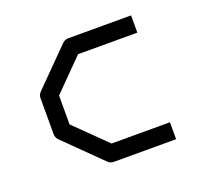

<svg xmlns="http://www.w3.org/2000/svg" viewBox="-83 -572 659 618"><g transform="rotate(-20 246.0 -263.0)"><path d="M422 -475V-416H219L116 -312V-213L222 -109H422V-51H210Q197 -51 189 -59L66 -180Q57 -189 57 -201V-324Q57 -336 66 -345L186 -466Q195 -475 206 -475Z"/></g></svg>

Font: IBM 3270 Semi-Condensed
Style: Condensed
Weight: 400
Monospace: yes
Version: Version 2.3.1